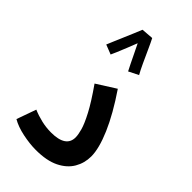

<svg xmlns="http://www.w3.org/2000/svg" viewBox="-246 -881 963 963"><g transform="rotate(45 236.0 -399.0)"><path d="M35 -35 72 -139Q102 -126 136 -118Q170 -110 205 -110Q310 -110 310 -180Q310 -199 301.5 -229.5Q293 -260 266.5 -310.5Q240 -361 186 -438L287 -502Q359 -396 396 -310Q433 -224 433 -168Q433 -121 410 -81.5Q387 -42 338.5 -18Q290 6 213 6Q170 6 119.5 -4.5Q69 -15 35 -35ZM229 -804Q239 -785 254.5 -750.5Q270 -716 286 -681.5Q302 -647 314 -626L262 -600Q256 -611 244.5 -634.5Q233 -658 220 -685Q207 -712 196 -734Q186 -708 174.5 -679.5Q163 -651 153.5 -628.5Q144 -606 140 -598L89 -618Q93 -628 103 -651.5Q113 -675 125 -703Q137 -731 148 -757Q159 -783 165 -798V-799Z"/></g></svg>

Font: Noto Sans Arabic UI SmCn SmBd
Style: Regular
Weight: 600
Width: 4
Designer: Monotype Design Team, Nadine Chahine and Nizar Qandah
Foundry: Monotype Imaging Inc.
Version: Version 2.010; ttfautohint (v1.8.4.7-5d5b)